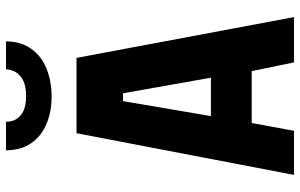

<svg xmlns="http://www.w3.org/2000/svg" viewBox="-200 -800 1000 640"><g transform="rotate(-90 300.0 -480.0)"><path d="M176 -725H427L563 0H412L383 -141H210L184 0H37ZM361 -277 309 -570H283L233 -277ZM119 -960H214Q214 -929.5 235.5 -911.2Q257 -893 300 -893Q342.5 -893 365 -911.2Q387.5 -929.5 389 -960H482Q482 -910 457.2 -875.8Q432.5 -841.5 390.8 -824.8Q349 -808 298 -808Q248 -808 207.5 -824.8Q167 -841.5 143 -875.8Q119 -910 119 -960Z"/></g></svg>

Font: JuliaMono Black
Style: Regular
Weight: 900
Monospace: yes
Designer: cormullion
Foundry: corm
Version: Version 0.054; ttfautohint (v1.8.4)